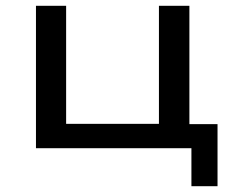

<svg xmlns="http://www.w3.org/2000/svg" viewBox="-20 -511 809 662"><path d="M640 131V0H104V-491H208V-84H528V-491H633V-83H730V131Z"/></svg>

Font: Nunito Sans 10pt Expanded Medium
Style: Regular
Weight: 500
Width: 7
Designer: Vernon Adams
Foundry: Vernon Adams
Version: Version 3.101;gftools[0.9.27]